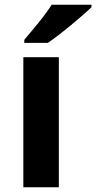

<svg xmlns="http://www.w3.org/2000/svg" viewBox="-20 -786 404 806"><path d="M227 0H78V-546H227ZM364 -756Q350 -742 327 -722Q304 -702 277.5 -680Q251 -658 225.5 -638.5Q200 -619 181 -606H82V-619Q98 -638 119.5 -663.5Q141 -689 162 -716.5Q183 -744 197 -766H364Z"/></svg>

Font: Noto Sans Gujarati UI
Style: Bold
Weight: 700
Designer: Jelle Bosma - Monotype Design Team, Universal Thirst
Foundry: Monotype Imaging Inc.
Version: Version 2.106; ttfautohint (v1.8.4.7-5d5b)